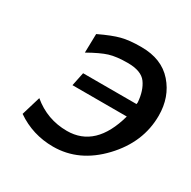

<svg xmlns="http://www.w3.org/2000/svg" viewBox="-118 -601 723 725"><g transform="rotate(30 243.5 -238.5)"><path d="M38.1 -42 63 -125Q128.9 -69.8 214.8 -69.8Q339.8 -69.8 383.8 -230H147L159.2 -289.1H392.1L393.1 -296.9Q389.2 -346.7 367.2 -377Q345.2 -407.2 286.1 -407.2Q237.3 -407.2 206.5 -397.7Q175.8 -388.2 126 -359.9L127.9 -441.9Q182.1 -467.8 215.6 -476.3Q249 -484.9 297.9 -484.9H300.8Q389.6 -484.9 438.2 -429.4Q486.8 -374 486.8 -293Q486.8 -176.8 399.4 -84.5Q312 7.8 199.2 7.8Q109.9 7.8 38.1 -42Z"/></g></svg>

Font: CMU Bright
Style: SemiBoldOblique
Weight: 600
Italic angle: -12°
Version: Version 0.7.0